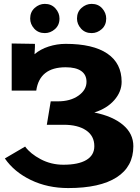

<svg xmlns="http://www.w3.org/2000/svg" viewBox="-20 -955 720 985"><path d="M4.9 -142.1 108.9 -203.1Q135.3 -166.5 188.7 -138.2Q242.2 -109.9 305.2 -109.9Q382.3 -109.9 423.1 -134.3Q463.9 -158.7 463.9 -205.1Q463.9 -257.8 421.6 -286.4Q379.4 -314.9 307.1 -314.9H220.2L240.2 -435.1H276.9Q341.3 -435.1 382.6 -464.4Q423.8 -493.7 423.8 -535.2Q423.8 -571.8 396.5 -590.8Q369.1 -609.9 316.9 -609.9Q183.1 -609.9 166 -490.2H40V-731.9L159.2 -730V-713.9Q157.2 -687.5 157.2 -676.8Q187 -702.6 229.7 -716.3Q272.5 -730 316.9 -730Q457 -730 530.5 -680.2Q604 -630.4 604 -535.2Q604 -484.4 566.4 -441.4Q528.8 -398.4 463.9 -377.9Q558.1 -358.9 611.1 -314.2Q664.1 -269.5 664.1 -205.1Q664.1 -100.1 578.4 -45.2Q492.7 9.8 330.1 9.8Q224.1 9.8 138.4 -31.5Q52.7 -72.8 4.9 -142.1ZM134.8 -859.9Q134.8 -893.6 158 -914.3Q181.2 -935.1 210 -935.1Q243.7 -935.1 264.4 -911.9Q285.2 -888.7 285.2 -859.9Q285.2 -826.2 262 -805.7Q238.8 -785.2 210 -785.2Q176.3 -785.2 155.5 -808.1Q134.8 -831.1 134.8 -859.9ZM375 -859.9Q375 -893.6 398.2 -914.3Q421.4 -935.1 450.2 -935.1Q483.9 -935.1 504.4 -911.9Q524.9 -888.7 524.9 -859.9Q524.9 -826.2 502 -805.7Q479 -785.2 450.2 -785.2Q416.5 -785.2 395.8 -808.1Q375 -831.1 375 -859.9Z"/></svg>

Font: Zantroke
Style: Regular
Weight: 500
Foundry: gluk
Version: Version 0.36